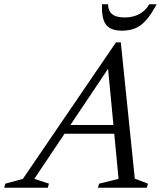

<svg xmlns="http://www.w3.org/2000/svg" viewBox="-86 -878 762 898"><path d="M183.5 -252.5 197.5 -293.5H511.5L497.5 -252.5ZM544.5 -42.5 606 -19 600.5 0H372L377.5 -19L468.5 -41.5L415.5 -597.5H447L74.5 -41.5L143 -19L137.5 0H-66.5L-61 -19L21 -41.5L456.5 -680H479ZM497 -796.5Q524 -796.5 545.8 -803.8Q567.5 -811 584.2 -824.8Q601 -838.5 612 -858H646.5Q621 -810 597 -783.2Q573 -756.5 546 -745.5Q519 -734.5 484.5 -734.5Q449 -734.5 427.8 -746.8Q406.5 -759 398 -786Q389.5 -813 391 -858H419.5Q419.5 -839.5 427 -825.5Q434.5 -811.5 451.5 -804Q468.5 -796.5 497 -796.5Z"/></svg>

Font: Newsreader Text
Style: Italic
Weight: 400
Italic angle: -17°
Designer: Hugues Gentile
Foundry: Production Type
Version: Version 1.001